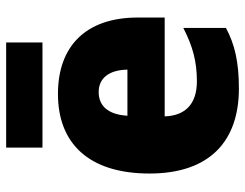

<svg xmlns="http://www.w3.org/2000/svg" viewBox="-104 -662 777 608"><g transform="rotate(-90 284.0 -358.5)"><path d="M453 -727H120V-612H453ZM290 -563C135 -563 38 -467 38 -273C38 -81 142 10 307 10C391 10 447 -3 499 -31V-166C441 -136 392 -123 330 -123C257 -123 221 -161 219 -225H532V-310C532 -476 440 -563 290 -563ZM296 -434C341 -434 366 -400 367 -343H221C225 -408 255 -434 296 -434Z"/></g></svg>

Font: Noto Sans Telugu SemiCondensed Black
Style: Regular
Weight: 900
Width: 4
Designer: Jelle Bosma - Monotype Design Team
Foundry: Monotype Imaging Inc.
Version: Version 2.005